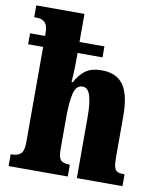

<svg xmlns="http://www.w3.org/2000/svg" viewBox="-85 -827 746 895"><g transform="rotate(10 288.0 -380.0)"><path d="M17 -56H21Q50 -56 64.5 -69.5Q79 -83 79 -124V-575H8V-627H79V-645Q79 -704 26 -704H14V-760H242V-627H360V-575H242V-534Q242 -493 238 -437H244Q262 -473 290.5 -494Q319 -515 368 -515Q438 -515 470.5 -469Q503 -423 503 -323V-126Q503 -95 507.5 -80.5Q512 -66 522 -61Q532 -56 552 -56H556V0H340V-290Q340 -356 329 -390.5Q318 -425 293 -425Q262 -425 252 -383.5Q242 -342 242 -271V-121Q242 -81 253.5 -68.5Q265 -56 294 -56H297V0H17Z"/></g></svg>

Font: Noto Serif CondBlack
Style: Regular
Weight: 900
Width: 3
Designer: Monotype Design Team
Foundry: Monotype Imaging Inc.
Version: Version 1.001